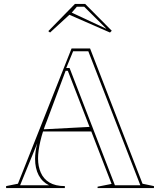

<svg xmlns="http://www.w3.org/2000/svg" viewBox="-20 -954 812 974"><path d="M11 0V-10L71 -22L343 -708H437L703 -22L761 -10V0H475V-7L546 -21L324 -595H313L218 -341Q196 -287 184.5 -237Q173 -187 173 -150Q173 -110 187 -78Q201 -46 231 -28Q261 -10 309 -10V0ZM182 -287V-297L449 -311V-287ZM563 -14H692L428 -694H351L316 -609H333ZM82 -14H229Q194 -31 176 -65.5Q158 -100 158 -148Q158 -165 160.5 -184.5Q163 -204 169 -227ZM234 -789 225 -796 360 -934H412L547 -798L538 -789L332 -879ZM519 -809 407 -920H370L344 -890L517 -809Z"/></svg>

Font: Kalnia Glaze Thin Medium
Style: Regular
Weight: 500
Version: Version 1.110